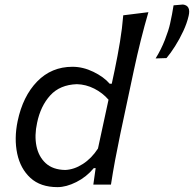

<svg xmlns="http://www.w3.org/2000/svg" viewBox="-20 -796 836 828"><path d="M228 11Q154.5 11 111.2 -28.8Q68 -68.5 54.2 -133.5Q40.5 -198.5 56 -273.5Q78.5 -381 140.2 -444.5Q202 -508 292.5 -508Q338 -508 382.8 -486.2Q427.5 -464.5 453 -435H462L474.5 -493.5Q487.5 -555.5 497.2 -614.5Q507 -673.5 511.5 -730L620 -743.5Q585.5 -625 557.5 -494L499 -219Q486 -156.5 476.5 -105.8Q467 -55 458.5 0H382.5L392.5 -71H384.5Q352.5 -32.5 309 -10.8Q265.5 11 228 11ZM261 -63Q299.5 -64.5 337.2 -88.8Q375 -113 402.5 -155.5L448 -366Q422.5 -395.5 386.5 -413.8Q350.5 -432 311.5 -433Q238.5 -430.5 196.8 -384.8Q155 -339 140 -266.5Q128 -212 137.2 -166.2Q146.5 -120.5 177.2 -92.2Q208 -64 261 -63ZM651 -544Q674.5 -581.5 691 -623.8Q707.5 -666 713.5 -694Q722.5 -734 728.5 -773L769 -776.5Q804 -772 793.5 -727.5Q786.5 -696.5 770.5 -662Q754.5 -627.5 735 -596.8Q715.5 -566 698 -545.5Z"/></svg>

Font: Commissioner Flair
Style: Italic
Weight: 400
Italic angle: -12°
Designer: Kostas Bartsokas
Foundry: Kostas Bartsokas
Version: Version 1.000; ttfautohint (v1.8.3)